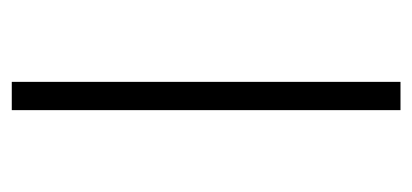

<svg xmlns="http://www.w3.org/2000/svg" viewBox="-207 -493 700 326"><g transform="rotate(90 143.0 -330.0)"><path d="M119 0V-660H167V0Z"/></g></svg>

Font: Cairo Play Light
Style: Regular
Weight: 300
Version: Version 3.119